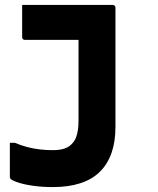

<svg xmlns="http://www.w3.org/2000/svg" viewBox="-20 -560 640 780"><path d="M438 -540Q441 -540 443.5 -538.5Q446 -537 447.5 -534.5Q449 -532 449 -529Q449 -476 449 -427.5Q449 -379 449 -333Q449 -287 449 -240.5Q449 -194 449 -145.5Q449 -97 449 -44Q449 16 433 61.5Q417 107 385.5 138Q354 169 306 184.5Q258 200 195 200Q153 200 116.5 195Q80 190 55.5 182Q31 174 23 167Q22 165 21 163Q20 161 20 159Q20 124 20 89Q20 54 20 20H40Q66 31 91 37.5Q116 44 142 47Q168 50 195 50Q224 50 243.5 43Q263 36 275 21Q284 11 289 -2Q294 -15 296.5 -32Q299 -49 299 -69Q299 -116 299 -156Q299 -196 299 -233.5Q299 -271 299 -311Q299 -351 299 -398H287Q261 -398 235.5 -398Q210 -398 184 -398Q158 -398 132.5 -398Q107 -398 81 -398Q76 -398 73 -401Q70 -404 70 -409Q70 -442 70 -474.5Q70 -507 70 -540Q116 -540 162 -540Q208 -540 254 -540Q300 -540 346 -540Q392 -540 438 -540Z"/></svg>

Font: Recursive Monospace ExtraBold
Style: Regular
Weight: 800
Version: Version 1.047